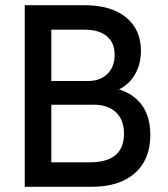

<svg xmlns="http://www.w3.org/2000/svg" viewBox="-20 -717 644 737"><path d="M75 -697H305Q406 -697 463.5 -650.5Q521 -604 521 -522Q521 -472 499 -433Q477 -394 437 -374Q496 -355 526.5 -311Q557 -267 557 -199Q557 -105 498 -52.5Q439 0 332 0H75ZM456 -204Q456 -256 425.5 -285.5Q395 -315 340 -315H177V-94H325Q456 -94 456 -204ZM420 -507Q420 -553 390 -578Q360 -603 305 -603H177V-406H317Q364 -406 392 -433Q420 -460 420 -507Z"/></svg>

Font: Hanken Grotesk Medium
Style: Regular
Weight: 500
Designer: Alfredo Marco Pradil
Foundry: Hanken Design Co.
Version: Version 3.014